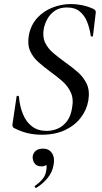

<svg xmlns="http://www.w3.org/2000/svg" viewBox="-20 -656 505 952"><path d="M186 12Q152 12 118.5 4.5Q85 -3 48 -22Q44 -25 42.5 -29.5Q41 -34 42 -41L62 -176Q62 -181 67.5 -181Q73 -181 74 -176Q78 -128 94 -89.5Q110 -51 139 -29Q168 -7 211 -7Q241 -7 267 -18.5Q293 -30 312 -55Q331 -80 337 -119Q346 -164 331.5 -196.5Q317 -229 289 -253.5Q261 -278 230 -300Q199 -323 171.5 -347Q144 -371 129.5 -403Q115 -435 123 -481Q133 -533 165 -567.5Q197 -602 241.5 -619Q286 -636 332 -636Q358 -636 386 -630.5Q414 -625 443 -612Q456 -605 455 -595L441 -478Q441 -475 435.5 -475Q430 -475 430 -478Q425 -515 412 -547.5Q399 -580 375 -599.5Q351 -619 312 -619Q276 -619 252.5 -603Q229 -587 215.5 -563Q202 -539 197 -514Q190 -473 204 -444Q218 -415 245 -392.5Q272 -370 302 -348Q335 -325 364.5 -299.5Q394 -274 410 -240Q426 -206 418 -158Q410 -111 380.5 -72.5Q351 -34 302.5 -11Q254 12 186 12ZM161 275Q157 277 153.5 272.5Q150 268 154 265Q177 249 191.5 231Q206 213 209 191Q214 167 207 156Q200 145 191 143L220 130Q221 150 212 159.5Q203 169 186 169Q162 169 151.5 154Q141 139 142 120Q144 103 157 92Q170 81 193 81Q224 81 238.5 104.5Q253 128 245 165Q239 198 216.5 226Q194 254 161 275Z"/></svg>

Font: Cormorant Light Medium
Style: Italic
Weight: 500
Italic angle: -10°
Version: Version 4.000